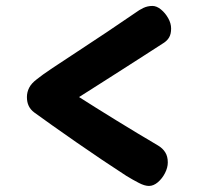

<svg xmlns="http://www.w3.org/2000/svg" viewBox="-20 -639 690 637"><path d="M474.1 -22.1Q459.9 -22.1 440.7 -32.1Q421.4 -42 399.1 -55.6Q362.1 -79.6 319.1 -108.4Q276.1 -137.3 233.3 -167Q190.6 -196.7 154 -222.6Q117.4 -248.6 93.6 -265.9Q81.3 -275.1 75.3 -287.6Q69.3 -300 69.3 -317Q69.3 -333.1 76.7 -347.8Q84 -362.4 102.2 -376.1Q118.1 -389.2 154.1 -413.3Q190 -437.3 237.2 -468.1Q284.3 -498.9 334.3 -532.3Q384.3 -565.7 429.3 -596.7Q441.7 -606 455.7 -612.7Q469.7 -619.3 485.6 -619.3Q499.7 -619.3 514 -607.6Q528.3 -595.9 538 -578.7Q547.7 -561.6 547.7 -544.3Q547.7 -526.2 541.2 -515.1Q534.8 -504 522.3 -496.1Q492.8 -477 457.3 -454.2Q421.8 -431.3 384.3 -407.4Q346.8 -383.4 310.6 -360.4Q274.3 -337.4 242.3 -317Q267.2 -301.2 298.6 -281.4Q330 -261.7 365 -240.2Q400 -218.8 435.6 -197.2Q471.1 -175.7 504.6 -156.1Q519.8 -147 528.2 -133.6Q536.7 -120.2 536.7 -100.1Q536.7 -82.9 527.4 -64.7Q518.1 -46.6 503.7 -34.3Q489.2 -22.1 474.1 -22.1Z"/></svg>

Font: Playpen Sans Deva
Style: Regular
Weight: 400
Designer: Pooja Saxena, Gunjan Panchal, Laura Meseguer, Veronika Burian, José Scaglione
Foundry: TypeTogether
Version: Version 2.000